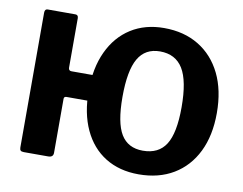

<svg xmlns="http://www.w3.org/2000/svg" viewBox="-81 -863 1246 985"><g transform="rotate(10 542.0 -371.0)"><path d="M446 -316.8H265.3Q252.2 -316.8 252.2 -304.4V-23.3Q252.2 0 225.8 0H99.1Q86.2 0 81.7 -5Q77.2 -10 77.2 -20.7V-722.7Q77.2 -742 93.4 -742H236.8Q252.2 -742 252.2 -724.2V-467.7Q252.2 -450.9 267.6 -450.9H444.3ZM697.7 10Q597.5 10 524.1 -35.5Q450.8 -81 411.3 -166.1Q371.8 -251.1 371.8 -368.4Q371.8 -487 412.2 -573Q452.5 -659 525.8 -705.5Q599.2 -752 698 -752Q802 -752 878.6 -705.5Q955.2 -659 997.3 -573.3Q1039.3 -487.6 1039.3 -369Q1039.3 -251.7 997.6 -166.8Q955.9 -82 879.2 -36Q802.4 10 697.7 10ZM698.3 -113.2Q780.3 -113.2 818.1 -172.9Q856 -232.5 856 -366.9Q856 -504.7 817.5 -567.4Q779 -630.2 698 -630.2Q621.1 -630.2 584.6 -567.3Q548.1 -504.4 548.1 -366.9Q548.1 -232.8 584.3 -173Q620.6 -113.2 698.3 -113.2Z"/></g></svg>

Font: Libre Franklin Thin
Style: Regular
Weight: 100
Designer: Pablo Impallari, Rodrigo Fuenzalida, Nhung Nguyen
Foundry: Impallari Type
Version: Version 3.000